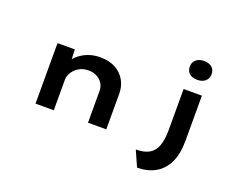

<svg xmlns="http://www.w3.org/2000/svg" viewBox="-148 -1090 1987 1583"><g transform="rotate(20 845.5 -298.5)"><path d="M208.5 0V-530.7H360.3L366.1 -382.7L320 -373.3Q336.1 -416.4 371.5 -454.9Q406.8 -493.3 460.2 -517.5Q513.6 -541.7 581.2 -541.7Q661.3 -541.7 716.5 -511Q771.7 -480.2 800.6 -428.4Q829.4 -376.6 829.4 -313.4V0H669V-276.4Q669 -315.2 650.4 -344.5Q631.8 -373.7 599.9 -390.2Q568 -406.7 526.7 -406.7Q488.9 -406.7 459.6 -393.5Q430.3 -380.3 410.1 -359.8Q389.9 -339.3 379.4 -315.6Q368.9 -291.9 368.9 -270.5V0H289.2Q248.9 0 228.7 0Q208.5 0 208.5 0ZM1175.6 209.6 1114.8 72.8Q1189.6 72.8 1233.4 46.1Q1277.2 19.3 1296 -34.9Q1314.8 -89 1314.8 -171.2V-530.7H1475.2V-133Q1475.2 -18.2 1438.1 57.9Q1401 133.9 1333.9 171.8Q1266.8 209.6 1175.6 209.6ZM1394.6 -640.1Q1349.6 -640.1 1324.4 -661.7Q1299.2 -683.3 1299.2 -722.9Q1299.2 -759.4 1324.9 -782.5Q1350.6 -805.7 1394.6 -805.7Q1439.7 -805.7 1464.8 -784.1Q1490 -762.5 1490 -722.9Q1490 -686.4 1464.3 -663.3Q1438.7 -640.1 1394.6 -640.1Z"/></g></svg>

Font: Lexend Zetta
Style: Regular
Weight: 400
Designer: Bonnie Shaver-Troup, Thomas Jockin
Foundry: Lexend
Version: Version 1.007